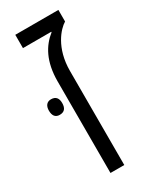

<svg xmlns="http://www.w3.org/2000/svg" viewBox="-161 -631 541 675"><g transform="rotate(-30 109.0 -294.0)"><path d="M76 0H132V-382C132 -475 179 -526 204 -541V-588H29V-534H144V-532C105 -501 76 -453 76 -371ZM-2 -298C-2 -278 6 -266 24 -266C44 -266 52 -278 52 -298C52 -317 44 -329 24 -329C7 -329 -2 -317 -2 -298Z"/></g></svg>

Font: Noto Sans Hebrew Condensed Light
Style: Regular
Weight: 300
Width: 3
Designer: Monotype Design Team
Foundry: Monotype Imaging Inc.
Version: Version 2.004